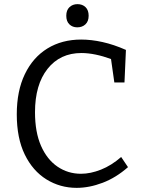

<svg xmlns="http://www.w3.org/2000/svg" viewBox="-20 -898 686 927"><path d="M350 9Q270 9 204 -32Q138 -73 99.5 -152Q61 -231 61 -346Q61 -459 100 -540Q139 -621 209 -664Q279 -707 372 -707Q421 -707 475 -695Q529 -683 588 -657L581 -500H532L516 -613Q478 -627 441.5 -634.5Q405 -642 373 -642Q270 -642 209.5 -565.5Q149 -489 149 -356Q149 -260 178 -194Q207 -128 257.5 -93.5Q308 -59 371 -59Q417 -59 467.5 -79Q518 -99 565 -140L598 -91Q540 -40 475.5 -15.5Q411 9 350 9ZM353 -766Q330 -766 315 -780.5Q300 -795 300 -822Q300 -849 315.5 -863.5Q331 -878 354 -878Q378 -878 393 -863.5Q408 -849 408 -822Q408 -795 392.5 -780.5Q377 -766 353 -766Z"/></svg>

Font: Bitter
Style: Regular
Weight: 400
Designer: Sol Matas, and Bitter project Authors
Foundry: Sol Matas
Version: Version 2.001